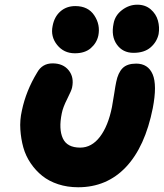

<svg xmlns="http://www.w3.org/2000/svg" viewBox="-20 -833 698 818"><path d="M463.9 -732.9Q470.2 -767.6 500 -790.3Q529.8 -813 564.9 -813Q599.1 -813 622.1 -793.2Q645 -773.4 652.8 -745.4Q660.6 -717.3 655.8 -688Q648.4 -654.3 621.6 -631.1Q594.7 -607.9 548.8 -607.9Q502.9 -607.9 477.8 -643.3Q452.6 -678.7 463.9 -732.9ZM298.8 -606Q252 -606 223.4 -641.6Q194.8 -677.2 204.1 -722.2Q211.4 -761.7 237.3 -784.4Q263.2 -807.1 300.8 -807.1Q355.5 -807.1 381.8 -767.3Q408.2 -727.5 398.9 -681.2Q392.1 -649.9 366.9 -627.9Q341.8 -606 298.8 -606ZM313 -35.2Q267.1 -35.2 227.8 -48.1Q188.5 -61 160.2 -83.7Q131.8 -106.4 110.6 -137.7Q89.4 -168.9 79.3 -205.1Q69.3 -241.2 66.7 -281.2Q64 -321.3 73.2 -361.8Q90.8 -446.3 138.2 -523.9Q159.7 -563 204.1 -563Q249 -563 272.7 -533.4Q296.4 -503.9 287.1 -460Q284.7 -447.8 266.4 -411.6Q248 -375.5 243.2 -350.1Q229.5 -283.2 247.6 -243.7Q265.6 -204.1 321.8 -204.1Q370.6 -204.1 405.8 -250.2Q440.9 -296.4 457 -377Q461.9 -402.8 466.8 -435.5Q471.7 -468.3 475.1 -483.9Q482.9 -522.9 502.2 -542.5Q521.5 -562 560.1 -562Q610.8 -562 630.4 -516.4Q649.9 -470.7 630.9 -372.1Q598.1 -207.5 516.6 -121.3Q435.1 -35.2 313 -35.2Z"/></svg>

Font: Shantell Sans Bouncy
Style: Italic
Weight: 800
Italic angle: -11.31°
Designer: Stephen Nixon, Anya Danilova, Shantell Martin
Foundry: Arrow Type
Version: Version 1.006;[9816181b4]